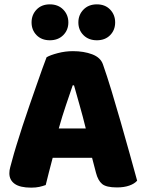

<svg xmlns="http://www.w3.org/2000/svg" viewBox="-20 -851 667 882"><path d="M403 -126H222Q212 -90 204.5 -59Q197 -28 190 -1Q176 4 160.5 7.5Q145 11 123 11Q72 11 47.5 -6.5Q23 -24 23 -55Q23 -69 27 -83Q31 -97 36 -116Q43 -143 55.5 -183.5Q68 -224 83 -270.5Q98 -317 115 -365.5Q132 -414 147 -457.5Q162 -501 174.5 -535.5Q187 -570 194 -588Q211 -598 245.5 -607Q280 -616 315 -616Q365 -616 403.5 -601.5Q442 -587 453 -555Q471 -504 492 -435Q513 -366 534 -292.5Q555 -219 575 -147.5Q595 -76 610 -21Q598 -7 574 1.5Q550 10 517 10Q468 10 449 -6Q430 -22 421 -57ZM314 -459Q300 -418 283 -368Q266 -318 250 -261H374Q360 -318 345.5 -368.5Q331 -419 320 -459ZM294 -748Q294 -713 270.5 -689.5Q247 -666 209 -666Q171 -666 148 -689.5Q125 -713 125 -748Q125 -783 148 -807Q171 -831 209 -831Q247 -831 270.5 -807Q294 -783 294 -748ZM509 -748Q509 -713 486 -689.5Q463 -666 425 -666Q387 -666 363.5 -689.5Q340 -713 340 -748Q340 -783 363.5 -807Q387 -831 425 -831Q463 -831 486 -807Q509 -783 509 -748Z"/></svg>

Font: Baloo 2 ExtraBold
Style: Regular
Weight: 800
Designer: Sarang Kulkarni and Ek Type
Foundry: Ek Type
Version: Version 1.640;hotconv 1.0.111;makeotfexe 2.5.65597; ttfautoh